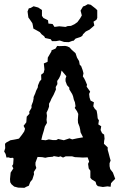

<svg xmlns="http://www.w3.org/2000/svg" viewBox="-24 -897 594 920"><path d="M93 3 63 2 44 -3 31 -14 25 -24 24 -39 27 -70 40 -90 34 -102 39 -110 41 -137 38 -141 26 -140 16 -143 7 -142 3 -159 -4 -171 1 -187 0 -208 6 -214 26 -225 44 -228 59 -231 67 -233 81 -251 92 -267 96 -280 89 -294 102 -311 104 -338 117 -352 116 -362 127 -380V-392L134 -410L137 -425V-432L145 -450L149 -462L157 -478L158 -488L166 -507L174 -516L173 -539L185 -548L189 -564L186 -593L204 -601L205 -621L222 -650L223 -656L242 -664L250 -677L260 -676L288 -677L298 -675L309 -670L319 -659L338 -642L345 -621L355 -604L358 -587L365 -580L372 -561L376 -546L373 -531L379 -522L385 -510L393 -491L391 -482L408 -458L403 -447L405 -430L410 -415L426 -407L423 -388L430 -376L439 -367L442 -350L444 -330L450 -320L447 -301L461 -292L458 -274L465 -259L475 -252L477 -232L475 -222L474 -208L492 -191V-179L496 -165L502 -142L506 -128L501 -115V-101L504 -87L517 -70L528 -40L514 -26L508 -19L506 -2L491 -4L469 -1L445 -5L438 -12L434 -26L416 -37L409 -45V-79L401 -90L398 -112L403 -123L396 -143L372 -142L357 -143L335 -144L321 -148H316H291L278 -142L266 -148L257 -145L234 -149L229 -146L206 -144L193 -141L178 -144L156 -145L146 -118V-106L150 -92L138 -73L139 -62L131 -37L121 -25L114 -7L102 -2ZM195 -225 210 -229 228 -226H246L255 -231L282 -225L309 -234L322 -229L345 -234L374 -239L362 -263L360 -277L357 -290L350 -308L349 -323L351 -351L345 -364L334 -380L338 -388L335 -407L330 -419L326 -436L322 -446L308 -469V-477L297 -489L290 -508V-520L294 -532L271 -559L266 -537L259 -522L250 -509L251 -494L243 -480L244 -468L233 -443L222 -423L218 -413L211 -400V-386L206 -372L199 -357L201 -342L199 -323L201 -308L191 -291L186 -271L179 -248L174 -227ZM306 -695 283 -696 262 -703 245 -700H225L219 -709L192 -715L188 -723L175 -733L167 -743L149 -753L136 -760L133 -777L131 -786L118 -805L112 -813L108 -842L114 -857L123 -859L137 -867L159 -861L177 -849V-837V-821L184 -811L206 -800L208 -784L228 -782L237 -768L260 -771L290 -768L300 -772L316 -773L333 -781L347 -791L360 -809L368 -823L365 -835L362 -846L374 -866L383 -869L397 -877L411 -874L434 -856L442 -848V-837V-825V-811L438 -802L424 -793L428 -775L419 -767L405 -755L387 -746L374 -733L370 -725L362 -720L338 -712L329 -702L322 -701Z"/></svg>

Font: Winky Rough
Style: Regular
Weight: 400
Designer: Simon Atzbach
Foundry: typofactur
Version: Version 1.206